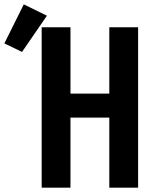

<svg xmlns="http://www.w3.org/2000/svg" viewBox="-112 -860 732 880"><path d="M79 0V-735H211V-431H389V-735H521V0H389V-321H211V0ZM-11 -622 -92 -661 -3 -840 103 -788Z"/></svg>

Font: Iosevka Curly XBdEx
Style: Regular
Weight: 800
Width: 7
Monospace: yes
Designer: Belleve Invis
Foundry: Belleve Invis
Version: Version 11.1.0; ttfautohint (v1.8.3)